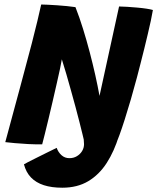

<svg xmlns="http://www.w3.org/2000/svg" viewBox="-20 -654 716 874"><path d="M263.5 200.5Q215 200.5 179.5 189Q144 177.5 121.2 154Q98.5 130.5 89 94Q92 92 107 84.2Q122 76.5 144 65.5Q166 54.5 190.8 42.2Q215.5 30 238 19Q245 39 260 52.5Q275 66 296 66Q315 66 330 57Q345 48 353.8 33.5Q362.5 19 362.5 2.5Q362.5 -7.5 361.2 -19Q360 -30.5 358 -39L521.5 -36Q500 34.5 465.8 87.8Q431.5 141 381.8 170.8Q332 200.5 263.5 200.5ZM172 3Q141.5 3.5 108.5 1.8Q75.5 0 47.5 -2.5Q19.5 -5 4 -7Q5.5 -12 11.5 -34.5Q17.5 -57 27 -92Q36.5 -127 48 -169.8Q59.5 -212.5 72 -258.5Q84.5 -304.5 96 -348.5Q111 -403 124.8 -456.8Q138.5 -510.5 149.8 -556.8Q161 -603 167.5 -633.5Q177.5 -633.5 197 -632.5Q216.5 -631.5 239.8 -630Q263 -628.5 285.2 -626.2Q307.5 -624 323.5 -621.5Q342 -574.5 358.2 -522Q374.5 -469.5 388.5 -416Q402.5 -362.5 413.8 -312Q425 -261.5 433 -217.5L522 -624.5Q537 -624.5 559 -623Q581 -621.5 604.2 -619.5Q627.5 -617.5 647 -614.5Q666.5 -611.5 676 -608.5Q672.5 -587 666.5 -559.2Q660.5 -531.5 653 -499.8Q645.5 -468 637.2 -434.2Q629 -400.5 620.2 -366.8Q611.5 -333 603.5 -302Q590 -251.5 575.8 -202.2Q561.5 -153 548 -110.8Q534.5 -68.5 524 -39.8Q513.5 -11 508 -1.5Q494 -1 478.2 -0.8Q462.5 -0.5 446.5 -0.5Q423 -0.5 401 -1.5Q379 -2.5 364.5 -5Q361.5 -17.5 355.8 -41.8Q350 -66 341.8 -98Q333.5 -130 323.8 -166.8Q314 -203.5 303.2 -241.8Q292.5 -280 282 -316.5Q271.5 -353 261.5 -384Q259.5 -370 253.2 -340.8Q247 -311.5 238.2 -273.5Q229.5 -235.5 220 -194Q210.5 -152.5 201 -113.5Q191.5 -74.5 184 -43.8Q176.5 -13 172 3Z"/></svg>

Font: Grandstander Thin
Style: Bold Italic
Weight: 700
Italic angle: -15°
Version: Version 1.200